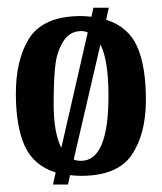

<svg xmlns="http://www.w3.org/2000/svg" viewBox="-20 -460 431 511"><path d="M269.6 -439.5H228.6L223.3 -415.5Q205.5 -417.3 195.7 -417.3Q92.5 -417.3 55.2 -354.1Q22.2 -298 22.2 -210.9Q22.2 -123.7 45.8 -71.6Q69.4 -19.6 128.1 -0.9L121 31.1H161L166.4 6.2Q184.2 8 195.7 8Q292.7 8 330.5 -47.6Q368.3 -103.2 368.3 -194Q368.3 -284.7 344.8 -336.7Q321.2 -388.8 262.5 -407.5ZM195.7 -377.2Q206.4 -377.2 213.5 -373.7L143.2 -66.7Q122.8 -106.8 122.8 -181.9Q122.8 -257.1 128.1 -292.7Q133.5 -328.3 150.4 -352.8Q167.3 -377.2 195.7 -377.2ZM176.2 -35.6 247.3 -341.6Q268.7 -299.8 268.7 -204.6Q268.7 -32 195.7 -32Q183.3 -32 176.2 -35.6Z"/></svg>

Font: Gidugu
Style: Regular
Weight: 400
Designer: Purushoth Kumar Guthula
Foundry: Silicon Andhra, USA.
Version: Version 1.0.5; ttfautohint (v1.2.25-373a) -l 7 -r 28 -G 50 -